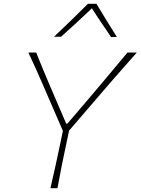

<svg xmlns="http://www.w3.org/2000/svg" viewBox="-20 -989 739 1009"><path d="M245 0Q259.5 -61 271.5 -117Q283.5 -173 297.5 -238.5L310.5 -301L202 -551.5Q185 -591.5 168.2 -628.2Q151.5 -665 129 -713H170Q191.5 -660 207.2 -621.8Q223 -583.5 237.8 -549.2Q252.5 -515 270 -474L328 -339H334L445 -469Q481.5 -512 511.8 -548Q542 -584 574.5 -622.8Q607 -661.5 650 -713H699Q662.5 -672 626.8 -631.2Q591 -590.5 557 -551.5L343 -302.5L329.5 -238.5Q315.5 -173 304.2 -117Q293 -61 282 0ZM564 -794Q538 -832 512.8 -869.2Q487.5 -906.5 463 -945.5Q423 -907 383.2 -870.5Q343.5 -834 301 -796H264Q310 -839.5 354 -882.2Q398 -925 442 -969H487Q512 -927 539.2 -882.8Q566.5 -838.5 594 -795Z"/></svg>

Font: Commissioner Flair Thin
Style: Italic
Weight: 100
Italic angle: -12°
Designer: Kostas Bartsokas
Foundry: Kostas Bartsokas
Version: Version 1.000; ttfautohint (v1.8.3)